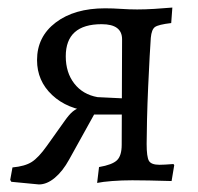

<svg xmlns="http://www.w3.org/2000/svg" viewBox="-20 -477 523 508"><path d="M83 11 10 4 7 -1 13 -34Q46 -37 64 -48.5Q82 -60 104 -91L151 -157Q163 -174 172 -181.5Q181 -189 192 -192.5Q203 -196 218 -200L223 -182Q158 -188 118 -225.5Q78 -263 78 -318Q78 -380 127.5 -417.5Q177 -455 258 -455Q279 -455 300.5 -453.5Q322 -452 343 -452Q364 -452 388.5 -453.5Q413 -455 436 -457L433 -416Q399 -412 390 -405.5Q381 -399 379 -377Q378 -364 376 -328Q374 -292 372 -247Q370 -202 369 -161Q368 -120 368 -96Q368 -62 374 -51.5Q380 -41 402 -41Q408 -41 417 -41.5Q426 -42 439 -43L441 -40L434 2Q403 1 374.5 0.5Q346 0 330 0Q302 0 276.5 2Q251 4 237 7L242 -35Q277 -41 289.5 -53Q302 -65 302 -94L303 -373Q303 -393 289.5 -403Q276 -413 249 -413Q154 -413 154 -328Q154 -285 176.5 -256Q199 -227 238 -220L321 -216V-174H229L163 -55Q146 -24 125 -6.5Q104 11 83 11Z"/></svg>

Font: Alegreya
Style: Regular
Weight: 400
Designer: Juan Pablo del Peral
Foundry: Huerta Tipografica
Version: Version 2.009